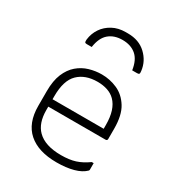

<svg xmlns="http://www.w3.org/2000/svg" viewBox="-191 -927 981 1060"><g transform="rotate(30 300.0 -397.0)"><path d="M307 -758Q254 -758 220.5 -729.5Q187 -701 178 -639H147Q137 -639 134.5 -643Q132 -647 133 -661Q138 -701 159.5 -733Q181 -765 217 -784.5Q253 -804 300 -804H314Q385 -804 429.5 -762Q474 -720 481 -661Q483 -647 480 -643Q477 -639 467 -639H436Q427 -701 393.5 -729.5Q360 -758 307 -758ZM303 -536Q355 -536 402.5 -515Q450 -494 480.5 -445Q511 -396 511 -310V-245Q511 -234 500 -234H135V-212Q135 -129 178 -86Q227 -37 329 -37Q382 -37 419.5 -49Q457 -61 496 -89H508V-48Q508 -43 505 -40Q480 -15 434 -2.5Q388 10 328 10Q211 10 148 -45.5Q85 -101 85 -210V-304Q85 -370 103.5 -414.5Q122 -459 153.5 -486Q185 -513 224 -524.5Q263 -536 303 -536ZM303 -489Q225 -489 180 -445Q135 -401 135 -301V-281H461V-306Q461 -404 415 -450Q395 -470 366.5 -479.5Q338 -489 303 -489Z"/></g></svg>

Font: Recursive Sn Lnr St Lt
Style: Regular
Weight: 300
Version: Version 1.079;hotconv 1.0.112;makeotfexe 2.5.65598; ttfautoh